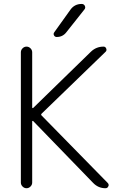

<svg xmlns="http://www.w3.org/2000/svg" viewBox="-20 -995 631 993"><path d="M402.3 -974.6Q414.1 -974.6 418.9 -964.4Q423.8 -954.1 416 -945.3L322.3 -827.1Q303.7 -803.7 273.4 -803.7Q263.7 -803.7 259.3 -812Q254.9 -820.3 260.7 -828.1L343.8 -944.3Q365.2 -974.6 402.3 -974.6ZM146.5 -439.5Q146.5 -436.5 148.4 -436Q150.4 -435.5 151.4 -436.5L450.2 -727.5Q477.5 -753.9 515.6 -753.9Q525.4 -753.9 529.3 -744.1Q533.2 -734.4 526.4 -727.5L195.3 -407.2Q190.4 -402.3 195.3 -397.5L537.1 -48.8Q542 -43.9 542 -38.1Q542 -34.2 540 -31.2Q536.1 -21.5 525.4 -21.5Q488.3 -21.5 461.9 -48.8L151.4 -369.1Q150.4 -370.1 148.4 -369.6Q146.5 -369.1 146.5 -367.2V-50.8Q146.5 -39.1 137.7 -30.3Q128.9 -21.5 117.2 -21.5Q105.5 -21.5 96.7 -30.3Q87.9 -39.1 87.9 -50.8V-724.6Q87.9 -736.3 96.7 -745.1Q105.5 -753.9 117.2 -753.9Q128.9 -753.9 137.7 -745.1Q146.5 -736.3 146.5 -724.6Z"/></svg>

Font: irohamaru Light
Style: Regular
Weight: 200
Designer: [Source Han Sans]
Ryoko NISHIZUKA  (kana & ideographs); Paul D. Hunt (Latin, Greek & Cyrillic); Wenlong ZHANG  (bopomofo
Version: Version 1.01